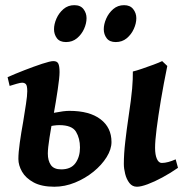

<svg xmlns="http://www.w3.org/2000/svg" viewBox="-20 -689 708 729"><path d="M16.6 -362.8 8.8 -396Q36.1 -408.2 72.5 -422.4Q108.9 -436.5 139.9 -446.8Q170.9 -457 182.6 -457Q196.8 -457 201.4 -447.5Q206.1 -438 206.1 -415Q206.1 -395 199.2 -348.9Q192.4 -302.7 183.1 -251.5Q174.3 -207.5 168 -166.7Q161.6 -126 161.6 -106Q161.6 -79.1 173.1 -62.5Q184.6 -45.9 212.4 -45.9Q249.5 -45.9 266.6 -69.8Q283.7 -93.8 283.7 -128.9Q283.7 -163.6 268.6 -188.7Q253.4 -213.9 205.1 -213.9Q185.5 -213.9 158 -207Q130.4 -200.2 115.7 -192.4L125 -245.1Q153.3 -254.4 188 -261.2Q222.7 -268.1 243.7 -268.1Q319.8 -268.1 361.6 -236.3Q403.3 -204.6 403.3 -149.9Q403.3 -122.1 384.8 -92.3Q366.2 -62.5 335 -37.1Q303.7 -11.7 264.9 4.2Q226.1 20 186.5 20Q138.2 20 107.9 3.7Q77.6 -12.7 63.7 -37.1Q49.8 -61.5 49.8 -85.4Q49.8 -109.9 55.2 -147.7Q60.5 -185.5 67.9 -226.1Q73.7 -262.2 78.6 -293.9Q83.5 -325.7 83.5 -342.3Q83.5 -364.3 78.1 -369.6Q72.8 -375 64 -375Q57.6 -375 43 -370.8Q28.3 -366.7 16.6 -362.8ZM655.8 -51.8Q627 -31.7 596.7 -15.4Q566.4 1 540.8 10.5Q515.1 20 500 20Q482.4 20 471.4 5.9Q460.4 -8.3 455.3 -28.6Q450.2 -48.8 450.2 -66.4Q450.2 -104.5 455.6 -150.9Q460.9 -197.3 467.3 -240.2Q478.5 -314.5 481.7 -352.5Q484.9 -390.6 484.4 -417.5Q497.1 -420.4 519.3 -428Q541.5 -435.5 563.2 -443.6Q585 -451.7 595.7 -457L615.2 -438.5Q601.1 -369.6 590.8 -308.3Q580.6 -247.1 574.7 -200.4Q568.8 -153.8 568.8 -127.9Q568.8 -101.1 575.7 -85.7Q582.5 -70.3 594.2 -70.3Q606 -70.3 619.4 -74Q632.8 -77.6 647 -84ZM497.6 -620.1Q497.6 -600.1 488 -579.1Q478.5 -558.1 461.2 -543.7Q443.8 -529.3 419.4 -529.3Q396 -529.3 385 -543.9Q374 -558.6 374 -578.1Q374 -597.2 383.3 -618.4Q392.6 -639.6 409.9 -654.5Q427.2 -669.4 451.2 -669.4Q474.1 -669.4 485.8 -654.3Q497.6 -639.2 497.6 -620.1ZM308.6 -620.1Q308.6 -600.1 299.1 -579.1Q289.6 -558.1 272.2 -543.7Q254.9 -529.3 230.5 -529.3Q207 -529.3 196 -543.9Q185.1 -558.6 185.1 -578.1Q185.1 -597.2 194.3 -618.4Q203.6 -639.6 220.9 -654.5Q238.3 -669.4 262.2 -669.4Q285.6 -669.4 297.1 -654.3Q308.6 -639.2 308.6 -620.1Z"/></svg>

Font: Gentium Plus
Style: Bold Italic
Weight: 700
Italic angle: -8°
Designer: Victor Gaultney, Annie Olsen, Iska Routamaa, Becca Hirsbrunner
Foundry: SIL International
Version: Version 6.101